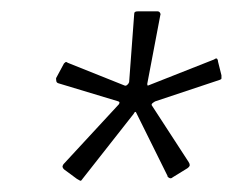

<svg xmlns="http://www.w3.org/2000/svg" viewBox="-20 -762 411 339"><path d="M220 -564Q219 -565 218 -564Q217 -563 216 -561L124 -444Q123 -442 120.5 -443.5Q118 -445 116 -446L93 -463Q91 -465 90.5 -467Q90 -469 92 -472L190 -578Q191 -580 191 -581Q191 -582 189 -583L83 -615Q80 -616 79.5 -618.5Q79 -621 79 -624L93 -650Q95 -652 96 -652.5Q97 -653 100 -651L200 -611Q202 -610 204.5 -612Q207 -614 208 -617L217 -738Q217 -740 218.5 -741Q220 -742 224 -742H258Q261 -742 262.5 -739.5Q264 -737 263 -735L240 -614Q240 -611 241 -611Q242 -611 244 -612L358 -657Q362 -660 363.5 -658Q365 -656 365 -653L371 -629Q371 -625 371 -623.5Q371 -622 368 -621L254 -583Q252 -582 249.5 -580Q247 -578 248 -576L313 -476Q315 -473 315 -470.5Q315 -468 311 -465L285 -449Q282 -446 278.5 -448Q275 -450 276 -451Z"/></svg>

Font: Libre Franklin ExtraLight
Style: Italic
Weight: 250
Italic angle: -8°
Designer: Pablo Impallari, Rodrigo Fuenzalida, Nhung Nguyen
Foundry: Impallari Type
Version: Version 3.000